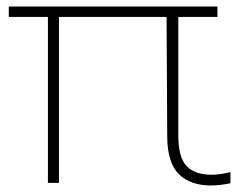

<svg xmlns="http://www.w3.org/2000/svg" viewBox="-20 -560 731 589"><path d="M127 1V-508H7V-540H647V-508H527V-145Q527 -77 552.5 -50.5Q578 -24 629 -24Q655 -24 687 -32V2Q673.5 5 657.5 7Q641.5 9 627 9Q565 9 529.5 -25Q494 -59 493 -139L491 -508H161V1Z"/></svg>

Font: Encode Sans Exp Th
Style: Regular
Weight: 100
Width: 7
Designer: Multiple Designers
Foundry: Impallari Type
Version: Version 3.002; ttfautohint (v1.8.3) -l 8 -r 50 -G 200 -x 14 